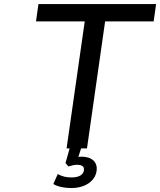

<svg xmlns="http://www.w3.org/2000/svg" viewBox="-20 -739 797 956"><path d="M413.1 0 503.4 -632.3H745.1L757.3 -718.8H171.4L159.2 -632.3H401.9L311.5 0H326.7L306.2 72.8L320.3 89.8C338.4 84.5 351.1 81.5 363.8 81.5C390.1 81.5 400.4 91.8 397.9 108.9C394.5 132.3 372.6 144.5 335.9 144.5C309.1 144.5 288.6 139.6 267.6 127.4L245.6 177.2C266.6 190.4 299.3 197.3 335 197.3C402.8 197.3 453.6 163.6 460.9 112.3C467.3 67.9 437 41 385.7 41C380.9 41 376 41.5 370.1 42L383.8 0Z"/></svg>

Font: Winston
Style: Italic
Weight: 400
Italic angle: -8.13011°
Designer: Vernon Adams, Kim Jin-seong, David Berlow, Cristiano Sobral
Foundry: The Winston Project Authors
Version: Version 3.004